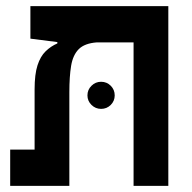

<svg xmlns="http://www.w3.org/2000/svg" viewBox="-20 -606 626 626"><path d="M528.8 0H415.5V-467.8H295.4Q255.9 -464.8 236.8 -445.8Q217.8 -426.8 211.9 -391.6Q206.1 -356.4 206.1 -305.2V0H13.2V-118.2H92.8V-314.5Q92.8 -363.8 102.3 -393.1Q111.8 -422.4 128.7 -438.7Q145.5 -455.1 167 -464.4V-468.8L79.1 -480V-585.9H528.8ZM309.6 -251Q291.5 -251 278.3 -263.9Q265.1 -276.9 265.1 -294.9Q265.1 -313.5 278.3 -326.4Q291.5 -339.4 309.6 -339.4Q328.1 -339.4 341.1 -326.4Q354 -313.5 354 -294.9Q354 -276.9 341.1 -263.9Q328.1 -251 309.6 -251Z"/></svg>

Font: Cascadia Code SemiBold
Style: Regular
Weight: 600
Monospace: yes
Designer: Aaron Bell
Foundry: Saja Typeworks
Version: Version 2404.023; ttfautohint (v1.8.4)